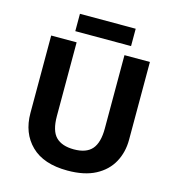

<svg xmlns="http://www.w3.org/2000/svg" viewBox="-126 -984 1009 1101"><g transform="rotate(15 378.0 -433.5)"><path d="M671 -252Q671 -178 638.5 -118.5Q606 -59 540.5 -24.5Q475 10 375 10Q233 10 159 -62.5Q85 -135 85 -254V-714H236V-277Q236 -189 272 -153Q308 -117 379 -117Q453 -117 486.5 -156Q520 -195 520 -278V-714H671ZM543 -877V-774H212V-877Z"/></g></svg>

Font: Noto Sans Medefaidrin
Style: Bold
Weight: 700
Designer: Dalton Maag Ltd
Foundry: Dalton Maag Ltd
Version: Version 1.002; ttfautohint (v1.8.4.7-5d5b)